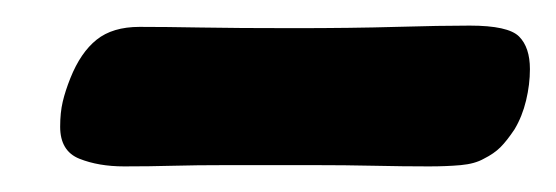

<svg xmlns="http://www.w3.org/2000/svg" viewBox="-20 -337 434 150"><path d="M35 -276Q43 -296 55.5 -306Q68 -316 89 -316Q109 -316 137 -315.5Q165 -315 209 -315Q255 -315 289.5 -316Q324 -317 347 -317Q377 -317 385.5 -308.5Q394 -300 394 -283Q394 -271 391 -258.5Q388 -246 382 -236Q376 -227 371 -222Q366 -217 358 -213Q351 -209 340 -208Q329 -207 315 -207Q295 -207 272.5 -207.5Q250 -208 224 -208Q183 -208 158 -208Q133 -208 115 -207.5Q97 -207 77 -207Q57 -207 42 -213Q27 -219 27 -238Q27 -249 29 -257.5Q31 -266 35 -276Z"/></svg>

Font: Lisu Bosa Black
Style: Italic
Weight: 900
Italic angle: -19°
Designer: David Morse, Annie Olsen, Victor Gaultney, Frank Grießhammer (Latin)
Foundry: SIL International
Version: Version 2.000